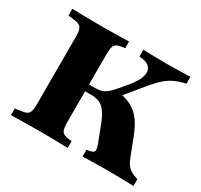

<svg xmlns="http://www.w3.org/2000/svg" viewBox="-124 -731 933 892"><g transform="rotate(30 342.5 -285.5)"><path d="M176.6 -2.4Q152.4 -2.4 125 -2Q97.6 -1.6 71.8 -1.2Q46 -0.8 27.4 0V-36.3L52.4 -39.5Q75 -41.9 86.7 -47.6Q98.4 -53.2 102.4 -66.5Q106.5 -79.8 106.5 -105.6V-465.3Q106.5 -491.1 102.4 -504.4Q98.4 -517.7 86.7 -523.8Q75 -529.8 52.4 -531.5L27.4 -534.7V-571Q46 -570.2 71.8 -569.8Q97.6 -569.4 125 -569Q152.4 -568.5 176.6 -568.5H187.9H199.2Q221 -568.5 245.2 -569Q269.4 -569.4 292.3 -569.8Q315.3 -570.2 331.5 -571V-534.7L316.1 -533.1Q287.1 -529 278.6 -516.5Q270.2 -504 270.2 -465.3V-105.6Q270.2 -66.9 278.6 -54.4Q287.1 -41.9 316.1 -37.9L331.5 -36.3V0Q315.3 -0.8 292.3 -1.2Q269.4 -1.6 245.2 -2Q221 -2.4 199.2 -2.4H187.9ZM411.3 0V-36.3Q442.7 -40.3 448.8 -48.8Q454.8 -57.3 444.4 -86.3L409.7 -176.6Q396 -211.3 381.5 -231.5Q366.9 -251.6 348 -260.1Q329 -268.5 301.6 -268.5H245.2V-304.8H303.2Q322.6 -304.8 337.5 -309.7Q352.4 -314.5 366.1 -325.8Q379.8 -337.1 396 -356.5L434.7 -402.4Q465.3 -440.3 472.6 -469Q479.8 -497.6 463.3 -515.3Q446.8 -533.1 408.1 -534.7V-571Q437.1 -570.2 469 -569.4Q500.8 -568.5 534.7 -568.5Q558.1 -568.5 583.9 -569.4Q609.7 -570.2 660.5 -571V-534.7Q628.2 -527.4 604 -516.5Q579.8 -505.6 558.9 -487.9Q537.9 -470.2 513.7 -441.9L404.8 -308.9L412.9 -341.9Q453.2 -335.5 481.9 -319.4Q510.5 -303.2 532.3 -273.8Q554 -244.4 572.6 -194.4L605.6 -108.9Q613.7 -87.1 624.2 -73Q634.7 -58.9 649.2 -50.4Q663.7 -41.9 684.7 -36.3V0Q650.8 -0.8 627.4 -1.2Q604 -1.6 586.3 -2Q568.5 -2.4 550.8 -2.4Q512.9 -2.4 476.2 -1.6Q439.5 -0.8 411.3 0Z"/></g></svg>

Font: Playfair 9pt Black
Style: Regular
Weight: 900
Designer: Claus Eggers Sørensen
Foundry: Claus Eggers Sørensen
Version: Version 2.203